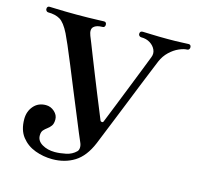

<svg xmlns="http://www.w3.org/2000/svg" viewBox="-106 -841 1007 967"><g transform="rotate(15 397.0 -357.0)"><path d="M247 12Q200 12 157 -4Q114 -20 86.5 -55Q59 -90 59 -147Q59 -187 83 -215Q107 -243 147 -243Q172 -243 191.5 -225.5Q211 -208 211 -185Q211 -163 202.5 -151.5Q194 -140 183.5 -132.5Q173 -125 164.5 -115.5Q156 -106 156 -87Q156 -59 184 -42.5Q212 -26 250 -26Q276 -26 307.5 -32.5Q339 -39 360 -60Q367 -67 367.5 -80Q368 -93 362 -106Q358 -114 343 -150.5Q328 -187 306 -240.5Q284 -294 259.5 -353.5Q235 -413 212.5 -468.5Q190 -524 172.5 -564Q155 -604 148 -618Q123 -668 98.5 -682.5Q74 -697 36 -697Q31 -697 27 -701.5Q23 -706 23 -711Q23 -726 36 -726Q43 -726 67 -725Q91 -724 121 -723.5Q151 -723 176 -723Q205 -723 236 -723.5Q267 -724 291 -725Q315 -726 320 -726Q333 -726 333 -711Q333 -706 330 -701.5Q327 -697 320 -697Q288 -697 274 -683Q260 -669 272 -638Q275 -632 285.5 -604.5Q296 -577 312 -537Q328 -497 346 -451.5Q364 -406 381.5 -363Q399 -320 412.5 -287Q426 -254 432 -239Q434 -234 440.5 -233.5Q447 -233 449 -240Q466 -282 488 -337.5Q510 -393 532 -448.5Q554 -504 571.5 -548.5Q589 -593 597 -614Q605 -634 596.5 -653Q588 -672 568.5 -684.5Q549 -697 522 -697Q515 -697 511 -701.5Q507 -706 507 -711Q507 -726 522 -726Q531 -726 568.5 -724.5Q606 -723 652 -723Q697 -723 724 -724.5Q751 -726 761 -726Q774 -726 774 -711Q774 -706 770.5 -701.5Q767 -697 761 -697Q744 -697 719 -686Q694 -675 671.5 -653.5Q649 -632 636 -602Q628 -582 612.5 -544.5Q597 -507 578 -459.5Q559 -412 539 -362Q519 -312 500 -265Q481 -218 466 -181Q451 -144 443 -124Q412 -50 362 -19Q312 12 247 12Z"/></g></svg>

Font: Zen Old Mincho Black
Style: Regular
Weight: 900
Designer: Yoshimichi Ohira
Foundry: Positype
Version: Version 1.001